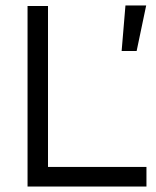

<svg xmlns="http://www.w3.org/2000/svg" viewBox="-20 -684 573 704"><path d="M81 0V-662H156V-72H517V0ZM516 -664 481 -497H426L440 -664Z"/></svg>

Font: Questrial
Style: Regular
Weight: 400
Designer: Joe Prince, Laura Meseguer
Foundry: Joe Prince, Laura Meseguer
Version: Version 2.000; ttfautohint (v1.8.3)